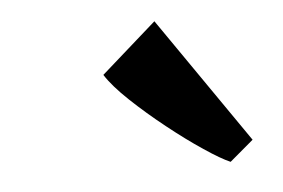

<svg xmlns="http://www.w3.org/2000/svg" viewBox="-32 -921 500 339"><g transform="rotate(-5 218.0 -751.5)"><path d="M364.5 -622Q348 -629 318.5 -648.8Q289 -668.5 256 -694.8Q223 -721 195 -747.5Q167 -774 154 -794.5L252 -881L406.5 -657.5Z"/></g></svg>

Font: Merriweather 36pt Black
Style: Italic
Weight: 900
Italic angle: -7.8°
Version: Version 2.101